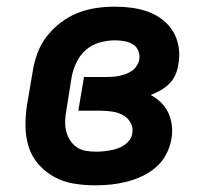

<svg xmlns="http://www.w3.org/2000/svg" viewBox="-20 -548 640 576"><path d="M267 8Q234 8 202.5 3Q171 -2 144 -16.5Q117 -31 96.5 -54Q76 -77 66.5 -106Q57 -135 56.5 -167.5Q56 -200 61 -233L78 -333Q82 -360 92 -387.5Q102 -415 120 -438.5Q138 -462 162.5 -480.5Q187 -499 214 -509.5Q241 -520 269 -524Q297 -528 325 -528Q351 -528 376.5 -524.5Q402 -521 425 -512.5Q448 -504 467.5 -489Q487 -474 499.5 -453Q512 -432 516 -406.5Q520 -381 515 -355Q513 -340 506.5 -324.5Q500 -309 488 -297Q476 -285 461.5 -277Q447 -269 432 -263Q449 -254 463 -240.5Q477 -227 485 -209.5Q493 -192 495.5 -171.5Q498 -151 494 -130Q490 -107 478.5 -85Q467 -63 448 -46.5Q429 -30 406.5 -19.5Q384 -9 360.5 -3Q337 3 313.5 5.5Q290 8 267 8ZM268 -93Q279 -93 289.5 -94Q300 -95 311 -97Q322 -99 332.5 -102.5Q343 -106 352.5 -112.5Q362 -119 369 -128.5Q376 -138 377 -149Q380 -166 371 -181Q362 -196 347.5 -203.5Q333 -211 315 -213.5Q297 -216 279 -216H215L232 -317H296Q306 -317 316 -317.5Q326 -318 336 -320Q346 -322 356 -325.5Q366 -329 375 -335Q384 -341 390 -350.5Q396 -360 398 -370Q400 -384 394.5 -396.5Q389 -409 378 -415.5Q367 -422 353 -424.5Q339 -427 325 -427Q302 -427 279 -420.5Q256 -414 238 -398.5Q220 -383 209.5 -361Q199 -339 195 -317L179 -217Q176 -201 175.5 -185Q175 -169 178.5 -154.5Q182 -140 190 -127.5Q198 -115 210 -106.5Q222 -98 237.5 -95.5Q253 -93 268 -93Z"/></svg>

Font: Iosevka Etoile
Style: Bold Italic
Weight: 700
Italic angle: -9°
Designer: Belleve Invis
Foundry: Belleve Invis
Version: Version 28.1.0; ttfautohint (v1.8.4)